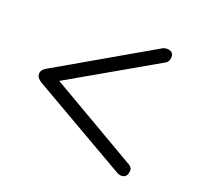

<svg xmlns="http://www.w3.org/2000/svg" viewBox="-91 -661 700 674"><g transform="rotate(20 259.0 -324.0)"><path d="M424.8 -560.5Q449.2 -560.5 449.2 -538.1Q449.2 -518.6 430.7 -510.7L107.4 -325.2L429.7 -137.7Q449.2 -127.9 449.2 -117.2Q449.2 -86.9 425.8 -86.9Q416 -86.9 405.3 -93.8L49.8 -298.8Q32.2 -309.6 32.2 -324.7Q32.2 -339.8 49.8 -349.6L405.3 -554.7Q413.1 -560.5 424.8 -560.5Z"/></g></svg>

Font: Jura
Style: Book
Weight: 400
Version: Version 2.5